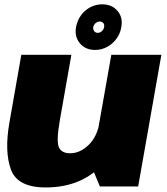

<svg xmlns="http://www.w3.org/2000/svg" viewBox="-20 -840 753 865"><path d="M430 0H602.5L707 -593H481.5L392.5 -90ZM301.5 -593H76L22.5 -288.5Q-0.5 -158 29 -76.8Q58.5 4.5 185.5 4.5Q332 4.5 424.8 -82Q517.5 -168.5 532 -251.5L429 -290.5Q417.5 -223.5 378.8 -186.5Q340 -149.5 296 -149.5Q257 -149.5 245 -177.2Q233 -205 250 -300.5ZM408.5 -615Q437.5 -615 462.8 -628.8Q488 -642.5 505 -665.8Q522 -689 526.5 -718Q534.5 -762 509.2 -791.2Q484 -820.5 440.5 -820.5Q411.5 -820.5 386.5 -807.2Q361.5 -794 344.8 -770.8Q328 -747.5 322.5 -718Q315 -674.5 340 -644.8Q365 -615 408.5 -615ZM420 -692Q410.5 -692 404.5 -699.8Q398.5 -707.5 400 -718Q402.5 -729 411 -736Q419.5 -743 429 -743Q439.5 -743 445.5 -736Q451.5 -729 449 -718Q447.5 -707.5 439 -699.8Q430.5 -692 420 -692Z"/></svg>

Font: Anybody Black
Style: Italic
Weight: 900
Italic angle: -10°
Designer: Tyler Finck
Foundry: Etcetera Type Company
Version: Version 1.113;gftools[0.9.25]